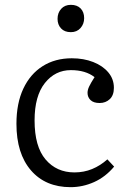

<svg xmlns="http://www.w3.org/2000/svg" viewBox="-20 -760 527 794"><path d="M272 14Q168 14 108 -55.5Q48 -125 48 -248Q48 -333 76.5 -393.5Q105 -454 156.5 -486.5Q208 -519 277 -519Q326 -519 365.5 -503.5Q405 -488 428 -460.5Q451 -433 451 -397Q451 -366 434 -350Q417 -334 392 -334Q367 -334 354.5 -346Q342 -358 342 -376Q342 -388 348.5 -402Q355 -416 371 -441Q334 -470 273 -470Q208 -470 165.5 -416.5Q123 -363 123 -262Q123 -154 168.5 -100.5Q214 -47 288 -47Q327 -47 361 -61Q395 -75 424 -101L452 -71Q416 -28 369 -7Q322 14 272 14ZM273 -627Q247 -627 232.5 -642.5Q218 -658 218 -682Q218 -707 233 -723.5Q248 -740 273 -740Q299 -740 313.5 -725Q328 -710 328 -685Q328 -661 313 -644Q298 -627 273 -627Z"/></svg>

Font: Literata 12pt Light
Style: Regular
Weight: 300
Designer: Latin by Veronika Burian and Jose Scaglione. Greek by Irene Vlachou. Cyrillic by Vera Evstafieva.
Foundry: TypeTogether
Version: Version 3.002